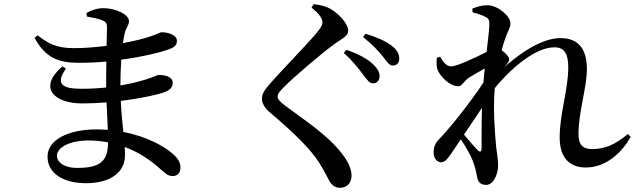

<svg xmlns="http://www.w3.org/2000/svg" viewBox="-20 -827 3040 917"><path d="M368 -403C277 -403 243 -426 295 -499L278 -510C161 -410 236 -333 373 -333C411 -333 451 -335 489 -338L495 -207C477 -208 459 -209 440 -209C310 -209 207 -161 207 -79C207 2 284 48 391 48C506 48 577 -3 577 -86L576 -125C643 -100 700 -62 750 -16C772 3 784 14 805 14C826 14 842 0 842 -28C842 -55 824 -78 796 -100C766 -125 687 -174 569 -197C565 -240 559 -288 557 -345C653 -357 735 -375 769 -388C790 -397 805 -409 805 -431C805 -459 772 -469 739 -469C730 -469 714 -459 675 -447C639 -436 598 -426 555 -419C555 -464 557 -505 559 -542C663 -556 747 -577 783 -590C808 -599 825 -608 825 -632C825 -662 779 -673 753 -673C743 -673 728 -662 692 -651C665 -642 621 -631 567 -621C570 -641 573 -657 576 -670C582 -695 596 -706 596 -726C596 -759 530 -788 475 -788C442 -788 415 -777 393 -765L395 -748C427 -742 448 -738 469 -730C485 -723 491 -716 491 -696L489 -608C439 -602 385 -597 334 -597C247 -597 210 -620 160 -658L145 -647C195 -552 259 -527 355 -527C400 -527 445 -529 488 -533L487 -453V-409C448 -405 408 -403 368 -403ZM496 -147C496 -55 456 -25 348 -25C289 -25 252 -50 252 -84C252 -122 312 -156 401 -156C434 -156 466 -153 496 -147Z M1713 -472C1732 -448 1744 -429 1760 -429C1781 -429 1793 -443 1793 -463C1793 -482 1783 -500 1761 -521C1732 -548 1688 -571 1634 -589L1622 -574C1665 -536 1693 -499 1713 -472ZM1807 -559C1828 -533 1838 -514 1856 -514C1875 -514 1887 -527 1887 -546C1887 -569 1876 -590 1850 -609C1824 -630 1781 -649 1726 -666L1714 -650C1762 -612 1787 -583 1807 -559ZM1468 -791C1501 -764 1520 -740 1520 -721C1520 -708 1514 -697 1498 -677C1456 -624 1311 -477 1259 -415C1240 -393 1231 -375 1231 -355C1231 -335 1243 -312 1268 -291C1387 -190 1463 -115 1505 -49C1532 -6 1542 18 1554 39C1564 56 1581 70 1603 70C1643 70 1659 41 1659 12C1659 -20 1643 -56 1611 -96C1542 -184 1440 -249 1341 -323C1320 -339 1306 -352 1306 -366C1306 -378 1314 -390 1342 -417C1384 -459 1508 -566 1579 -618C1618 -646 1643 -654 1643 -681C1643 -712 1600 -763 1552 -788C1530 -799 1506 -804 1478 -807Z M2218 -455C2236 -466 2266 -484 2295 -500L2289 -433C2220 -328 2121 -207 2077 -162C2057 -141 2051 -123 2051 -99C2051 -70 2068 -52 2087 -52C2108 -53 2120 -72 2136 -95L2181 -162C2205 -126 2229 -83 2238 -59C2248 -33 2253 -11 2258 15C2262 41 2274 56 2302 56C2335 56 2359 9 2359 -39C2359 -64 2354 -88 2350 -123C2344 -185 2335 -296 2342 -393L2343 -406C2432 -514 2543 -601 2628 -601C2677 -601 2694 -568 2694 -506C2694 -397 2653 -286 2653 -170C2653 -72 2702 -27 2778 -27C2878 -27 2953 -103 2992 -173L2979 -187C2920 -138 2871 -115 2809 -115C2763 -115 2743 -135 2743 -188C2743 -292 2783 -410 2783 -497C2783 -594 2742 -645 2657 -645C2568 -645 2466 -575 2387 -505L2389 -507C2403 -523 2412 -532 2412 -545C2412 -554 2394 -575 2376 -587C2383 -612 2389 -633 2394 -646C2406 -681 2418 -693 2418 -716C2418 -749 2358 -802 2308 -802C2282 -802 2259 -795 2236 -786L2237 -768C2262 -762 2282 -755 2295 -748C2313 -740 2317 -734 2317 -712C2317 -687 2311 -638 2304 -579C2255 -554 2163 -510 2135 -510C2114 -510 2098 -528 2082 -556L2066 -551C2065 -535 2064 -514 2068 -499C2080 -461 2130 -415 2168 -415C2187 -415 2197 -441 2218 -455ZM2282 -312C2279 -234 2281 -159 2280 -119C2280 -101 2272 -99 2261 -110C2249 -123 2219 -156 2196 -184Z"/></svg>

Font: Noto Serif SC SemiBold
Style: Regular
Weight: 600
Designer: Ryoko NISHIZUKA 西塚涼子 (kana & ideographs); Frank Grießhammer (Latin, Greek & Cyrillic); Wenlong ZHANG 张文龙 (bopomofo); San
Foundry: Adobe
Version: Version 2.001;hotconv 1.1.0;makeotfexe 2.6.0